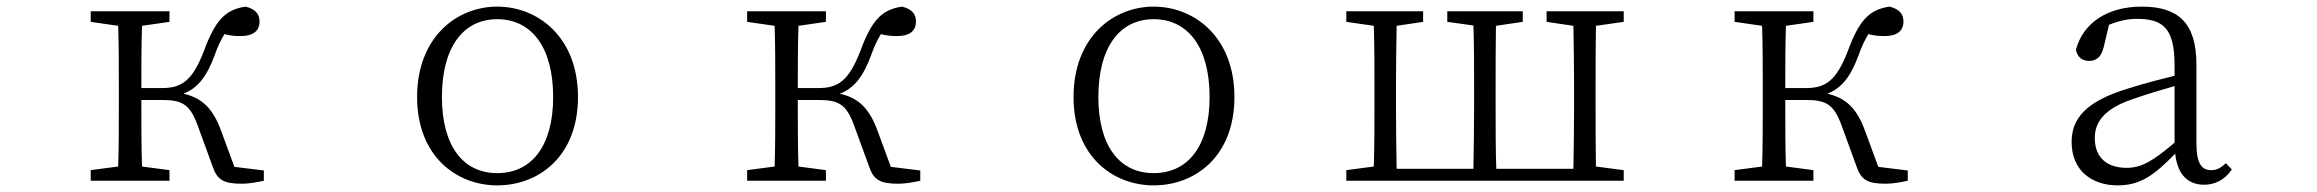

<svg xmlns="http://www.w3.org/2000/svg" viewBox="-20 -546 6999 580"><path d="M622 -44C636 -2 656 9 711 9C730 9 755 5 777 0V-31L688 -42L649 -148C624 -218 591 -250 534 -263C576 -279 604 -313 628 -378C638 -407 648 -426 658 -443C672 -439 688 -437 707 -437C745 -437 764 -453 764 -481C764 -505 750 -519 722 -526C660 -517 630 -484 596 -392C561 -301 528 -280 469 -280H407C407 -334 407 -412 409 -468L492 -480V-512H254V-480L337 -468C339 -413 339 -336 339 -284V-227C339 -175 339 -98 337 -43L254 -32V0H492V-32L409 -43C407 -98 407 -176 407 -244H469C530 -244 553 -231 576 -170Z M1482 14C1607 14 1726 -73 1726 -253C1726 -434 1605 -526 1482 -526C1360 -526 1240 -434 1240 -253C1240 -74 1359 14 1482 14ZM1482 -23C1379 -23 1315 -105 1315 -253C1315 -403 1379 -488 1482 -488C1586 -488 1651 -403 1651 -253C1651 -105 1586 -23 1482 -23Z M2605 -44C2619 -2 2639 9 2694 9C2713 9 2738 5 2760 0V-31L2671 -42L2632 -148C2607 -218 2574 -250 2517 -263C2559 -279 2587 -313 2611 -378C2621 -407 2631 -426 2641 -443C2655 -439 2671 -437 2690 -437C2728 -437 2747 -453 2747 -481C2747 -505 2733 -519 2705 -526C2643 -517 2613 -484 2579 -392C2544 -301 2511 -280 2452 -280H2390C2390 -334 2390 -412 2392 -468L2475 -480V-512H2237V-480L2320 -468C2322 -413 2322 -336 2322 -284V-227C2322 -175 2322 -98 2320 -43L2237 -32V0H2475V-32L2392 -43C2390 -98 2390 -176 2390 -244H2452C2513 -244 2536 -231 2559 -170Z M3465 14C3590 14 3709 -73 3709 -253C3709 -434 3588 -526 3465 -526C3343 -526 3223 -434 3223 -253C3223 -74 3342 14 3465 14ZM3465 -23C3362 -23 3298 -105 3298 -253C3298 -403 3362 -488 3465 -488C3569 -488 3634 -403 3634 -253C3634 -105 3569 -23 3465 -23Z M4652 -480 4733 -468C4734 -413 4735 -336 4735 -284V-227C4735 -173 4734 -91 4733 -36H4500C4498 -91 4498 -173 4498 -227V-284C4498 -336 4498 -413 4499 -468L4580 -480V-512H4352V-480L4431 -469C4433 -413 4433 -336 4433 -284V-227C4433 -173 4432 -91 4431 -36H4199C4198 -91 4197 -173 4197 -227V-284C4197 -336 4198 -413 4199 -468L4279 -480V-512H4047V-480L4130 -468C4132 -413 4132 -336 4132 -284V-227C4132 -175 4132 -98 4130 -43L4047 -32V0H4885V-32L4801 -43C4800 -98 4800 -175 4800 -227V-284C4800 -336 4800 -413 4801 -468L4885 -480V-512H4652Z M5588 -44C5602 -2 5622 9 5677 9C5696 9 5721 5 5743 0V-31L5654 -42L5615 -148C5590 -218 5557 -250 5500 -263C5542 -279 5570 -313 5594 -378C5604 -407 5614 -426 5624 -443C5638 -439 5654 -437 5673 -437C5711 -437 5730 -453 5730 -481C5730 -505 5716 -519 5688 -526C5626 -517 5596 -484 5562 -392C5527 -301 5494 -280 5435 -280H5373C5373 -334 5373 -412 5375 -468L5458 -480V-512H5220V-480L5303 -468C5305 -413 5305 -336 5305 -284V-227C5305 -175 5305 -98 5303 -43L5220 -32V0H5458V-32L5375 -43C5373 -98 5373 -176 5373 -244H5435C5496 -244 5519 -231 5542 -170Z M6638 12C6671 12 6700 -2 6722 -34L6704 -53C6689 -39 6677 -32 6660 -32C6632 -32 6615 -50 6615 -113V-351C6615 -476 6561 -526 6450 -526C6346 -526 6273 -477 6251 -396C6255 -375 6268 -362 6291 -362C6314 -362 6328 -375 6335 -404L6351 -471C6380 -483 6407 -489 6435 -489C6514 -489 6549 -461 6549 -349V-317C6504 -306 6457 -294 6410 -279C6280 -240 6238 -187 6238 -117C6238 -31 6299 14 6377 14C6446 14 6488 -17 6551 -82C6557 -23 6586 12 6638 12ZM6308 -129C6308 -174 6333 -217 6424 -247C6464 -261 6507 -274 6549 -286V-115C6482 -58 6448 -39 6404 -39C6346 -39 6308 -69 6308 -129Z"/></svg>

Font: Kiri Minchoo Light
Style: Regular
Weight: 300
Designer: Ryoko NISHIZUKA 西塚涼子 (kana & ideographs); Frank Grießhammer (Latin, Greek & Cyrillic);
akenotsuki.com/eyeben/fonts/ (U+
Foundry: Adobe
akenotsuki.com/eyeben/fonts/
Version: Version 4.002;hotconv 1.0.119;makeotfexe 2.5.65604